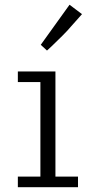

<svg xmlns="http://www.w3.org/2000/svg" viewBox="-20 -778 369 798"><path d="M149.4 -591.8 269 -758.3 320.8 -719.2 273.4 -666Q263.2 -653.3 238.8 -628.9Q214.4 -604.5 194.8 -585.9L175.3 -567.9ZM54.2 -437V-481H210.4V-43.9H304.2V0H54.2V-43.9H147.9V-437Z"/></svg>

Font: Anaheim
Style: Regular
Weight: 400
Designer: vernon adams
Foundry: vernon adams
Version: Version 1.002; ttfautohint (v0.93.5-3d13) -l 8 -r 50 -G 200 